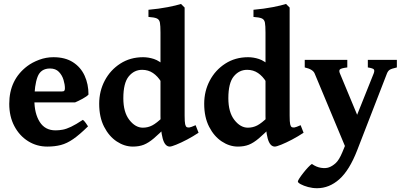

<svg xmlns="http://www.w3.org/2000/svg" viewBox="-20 -736 2054 982"><path d="M432.6 -252.4Q424.8 -243.2 401.9 -230.7Q378.9 -218.3 364.3 -212.4H83.5L84 -268.1H294.4Q305.2 -268.1 308.6 -271.5Q312 -274.9 312 -284.7Q312 -303.7 304.9 -327.4Q297.9 -351.1 281.2 -368.4Q264.6 -385.7 235.8 -385.7Q188 -385.7 171.9 -342.5Q155.8 -299.3 155.8 -225.1Q155.8 -155.8 183.1 -112.5Q210.4 -69.3 263.7 -69.3Q282.7 -69.3 301 -72.8Q319.3 -76.2 343.5 -87.6Q367.7 -99.1 403.8 -123Q409.7 -119.6 418.9 -106.7Q428.2 -93.8 430.2 -89.8Q387.2 -47.4 354.7 -24.9Q322.3 -2.4 291.3 5.6Q260.3 13.7 221.7 13.7Q168 13.7 123.8 -13.9Q79.6 -41.5 53.5 -90.8Q27.3 -140.1 27.3 -205.1Q27.3 -328.1 119.6 -397.9Q145 -417 180.2 -430.2Q215.3 -443.4 253.4 -443.4Q313.5 -443.4 353.3 -417.7Q393.1 -392.1 412.8 -348.9Q432.6 -305.7 432.6 -252.4Z M995.6 -57.1Q967.8 -38.6 936.8 -22.2Q905.8 -5.9 881.3 3.9Q856.9 13.7 848.6 13.7Q823.2 13.7 812 -28.1Q800.8 -69.8 800.8 -144V-569.8Q800.8 -604 797.9 -620.1Q794.9 -636.2 782 -641.8Q769 -647.5 739.3 -649.4V-686Q793.9 -690.9 837.9 -699.5Q881.8 -708 905.8 -715.8L924.3 -697.3V-145Q924.3 -112.3 927 -100.6Q929.7 -88.9 935.1 -85.9Q940.4 -83 948.5 -84Q956.5 -85 980.5 -95.7ZM834.5 -92.3Q794.4 -51.8 767.1 -28.6Q739.7 -5.4 715.6 4.2Q691.4 13.7 659.7 13.7Q616.7 13.7 577.1 -12.5Q537.6 -38.6 512.5 -87.6Q487.3 -136.7 487.3 -205.1Q487.3 -270 515.9 -324Q544.4 -377.9 595.2 -410.6Q646 -443.4 711.9 -443.4Q739.3 -443.4 767.3 -434.3Q795.4 -425.3 831.1 -392.6Q831.1 -364.7 825 -345.5Q818.8 -326.2 804.2 -317.4Q786.6 -346.2 762.5 -362.5Q738.3 -378.9 707 -378.9Q666 -378.9 638.4 -345.2Q610.8 -311.5 610.8 -233.4Q610.8 -162.1 641.6 -122.6Q672.4 -83 710.4 -83Q736.3 -83 758.5 -94.5Q780.8 -106 813 -137.2Q816.9 -135.3 821.8 -125.2Q826.7 -115.2 830.3 -105Q834 -94.7 834.5 -92.3Z M1532.7 -57.1Q1504.9 -38.6 1473.9 -22.2Q1442.9 -5.9 1418.5 3.9Q1394 13.7 1385.7 13.7Q1360.4 13.7 1349.1 -28.1Q1337.9 -69.8 1337.9 -144V-569.8Q1337.9 -604 1335 -620.1Q1332 -636.2 1319.1 -641.8Q1306.2 -647.5 1276.4 -649.4V-686Q1331.1 -690.9 1375 -699.5Q1418.9 -708 1442.9 -715.8L1461.4 -697.3V-145Q1461.4 -112.3 1464.1 -100.6Q1466.8 -88.9 1472.2 -85.9Q1477.5 -83 1485.6 -84Q1493.7 -85 1517.6 -95.7ZM1371.6 -92.3Q1331.5 -51.8 1304.2 -28.6Q1276.9 -5.4 1252.7 4.2Q1228.5 13.7 1196.8 13.7Q1153.8 13.7 1114.3 -12.5Q1074.7 -38.6 1049.6 -87.6Q1024.4 -136.7 1024.4 -205.1Q1024.4 -270 1053 -324Q1081.5 -377.9 1132.3 -410.6Q1183.1 -443.4 1249 -443.4Q1276.4 -443.4 1304.4 -434.3Q1332.5 -425.3 1368.2 -392.6Q1368.2 -364.7 1362.1 -345.5Q1356 -326.2 1341.3 -317.4Q1323.7 -346.2 1299.6 -362.5Q1275.4 -378.9 1244.1 -378.9Q1203.1 -378.9 1175.5 -345.2Q1147.9 -311.5 1147.9 -233.4Q1147.9 -162.1 1178.7 -122.6Q1209.5 -83 1247.6 -83Q1273.4 -83 1295.7 -94.5Q1317.9 -106 1350.1 -137.2Q1354 -135.3 1358.9 -125.2Q1363.8 -115.2 1367.4 -105Q1371.1 -94.7 1371.6 -92.3Z M2009.8 -391.1Q1982.4 -384.8 1973.4 -379.2Q1964.4 -373.5 1959 -359.9L1806.6 33.2Q1767.1 134.8 1715.6 180.7Q1664.1 226.6 1601.6 226.6Q1578.1 226.6 1555.7 220.5Q1533.2 214.4 1518.3 206.3Q1503.4 198.2 1503.4 192.4Q1503.4 188 1511.7 175.3Q1520 162.6 1532 147.5Q1543.9 132.3 1555.9 119.6Q1567.9 106.9 1575.2 102.5Q1598.1 118.7 1621.8 122.3Q1645.5 126 1662.1 120.1Q1679.2 114.3 1696.8 98.4Q1714.4 82.5 1731 42.5L1744.1 10.7L1589.4 -359.9Q1580.6 -381.8 1538.6 -391.1V-429.7H1756.3V-391.1Q1724.6 -387.2 1718.5 -380.9Q1712.4 -374.5 1718.8 -359.9L1806.6 -148.9L1891.1 -359.9Q1896.5 -374 1892.6 -380.4Q1888.7 -386.7 1861.3 -391.1V-429.7H2009.8Z"/></svg>

Font: Namdhinggo ExtraBold
Style: Regular
Weight: 800
Designer: Victor Gaultney
Foundry: SIL International
Version: Version 3.001